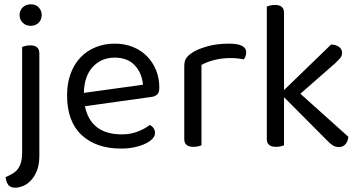

<svg xmlns="http://www.w3.org/2000/svg" viewBox="-20 -678 1671 893"><path d="M6 146Q24 138 38.5 129.5Q53 121 62.5 108.5Q72 96 77.5 77.5Q83 59 83 30V-460Q88 -462 98.5 -464.5Q109 -467 121 -467Q163 -467 163 -430V45Q163 89 151 117.5Q139 146 121.5 163.5Q104 181 85 188Q66 195 52 195Q27 195 17.5 180.5Q8 166 6 146ZM71 -608Q71 -629 85.5 -643.5Q100 -658 123 -658Q146 -658 160 -643.5Q174 -629 174 -608Q174 -587 160 -572.5Q146 -558 123 -558Q100 -558 85.5 -572.5Q71 -587 71 -608Z M375 -184Q402 -53 547 -53Q589 -53 623 -67Q657 -81 677 -97Q701 -83 701 -59Q701 -45 688.5 -32Q676 -19 654.5 -9Q633 1 604.5 7Q576 13 543 13Q427 13 359.5 -50Q292 -113 292 -234Q292 -291 308.5 -335.5Q325 -380 354.5 -411Q384 -442 425 -458.5Q466 -475 514 -475Q559 -475 597 -460Q635 -445 662.5 -417.5Q690 -390 705.5 -352.5Q721 -315 721 -270Q721 -248 711 -238.5Q701 -229 683 -227ZM513 -410Q452 -410 412 -367.5Q372 -325 370 -246L645 -284Q640 -339 606.5 -374.5Q573 -410 513 -410Z M917 -2Q912 0 902 2.5Q892 5 880 5Q837 5 837 -31V-370Q837 -393 845.5 -406.5Q854 -420 874 -433Q900 -450 944.5 -462.5Q989 -475 1045 -475Q1125 -475 1125 -435Q1125 -425 1122 -416.5Q1119 -408 1114 -402Q1104 -404 1088 -406Q1072 -408 1056 -408Q1010 -408 975 -398.5Q940 -389 917 -376Z M1301 -2Q1296 0 1286 2.5Q1276 5 1264 5Q1221 5 1221 -31V-648Q1226 -650 1236.5 -652.5Q1247 -655 1259 -655Q1301 -655 1301 -619V-259L1520 -471Q1544 -470 1557.5 -459.5Q1571 -449 1571 -432Q1571 -418 1562 -407.5Q1553 -397 1538 -383L1377 -242L1600 -42Q1598 -20 1586.5 -7Q1575 6 1556 6Q1541 6 1528.5 -1.5Q1516 -9 1503 -23L1301 -226V-2Z"/></svg>

Font: Baloo Thambi 2
Style: Regular
Weight: 400
Designer: Aadarsh Rajan and Ek Type
Foundry: Ek Type
Version: Version 1.640;hotconv 1.0.111;makeotfexe 2.5.65597; ttfautoh